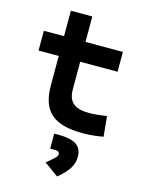

<svg xmlns="http://www.w3.org/2000/svg" viewBox="-140 -758 866 1139"><g transform="rotate(15 293.0 -188.5)"><path d="M402.8 9.8C449.2 9.8 487.8 5.9 530.8 -2L519 -125.5C475.1 -119.6 442.4 -115.7 412.6 -115.7C319.3 -115.7 281.7 -149.4 281.7 -228.5V-396H511.2V-517.6H281.7V-673.8H149.9V-517.6H25.9V-396H149.9V-215.8C149.9 -58.1 224.1 9.8 402.8 9.8ZM325.2 296.9C387.2 246.1 414.1 206.1 414.1 151.9C414.1 85.9 368.7 55.7 270 55.7H243.2V148.4H274.9C292.5 148.4 300.8 155.3 300.8 169.4C300.8 181.2 285.6 195.3 237.8 233.9Z"/></g></svg>

Font: CaskaydiaCove Nerd Font
Style: Bold
Weight: 700
Designer: Aaron Bell
Foundry: Saja Typeworks
Version: Version 2111.1;Nerd Fonts 2.3.0